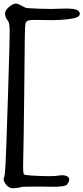

<svg xmlns="http://www.w3.org/2000/svg" viewBox="-26 -927 460 1059"><path d="M50.8 -905.8Q55.7 -907.2 61 -907.2Q73.2 -907.2 87.9 -897.9Q107.9 -887.2 115.2 -884.3Q122.6 -881.3 191.9 -878.9Q261.2 -876.5 304.7 -878.9Q348.1 -881.3 373.8 -878.2Q399.4 -875 408.2 -865.2Q414.6 -857.4 414.6 -851.1Q414.6 -847.2 411.6 -842.3Q404.8 -831.1 377.2 -825.4Q349.6 -819.8 308.6 -817.4Q267.6 -814.9 219 -816.4Q170.4 -817.9 145 -816.4Q119.6 -814.9 115.5 -799.8Q111.3 -784.7 110.8 -721.7Q110.4 -658.7 107.4 -394Q104.5 -129.4 102.1 -50Q99.6 29.3 106.2 34.9Q112.8 40.5 191.7 43.5Q270.5 46.4 296.6 41.5Q322.8 36.6 339.4 43.2Q356 49.8 356 62Q356 74.2 344.7 89.6Q333.5 105 252 103Q170.4 101.1 101.1 103Q74.7 109.4 50.8 111.3H45.4Q23.4 111.3 7.3 91.3Q-5.9 74.2 -5.9 61Q-5.9 55.2 -2.9 50.8Q1 37.6 4.2 -13.7Q7.3 -64.9 18.1 -400.4Q28.8 -735.8 27.1 -770.8Q25.4 -805.7 15.6 -815.4Q5.9 -825.2 2.4 -845.5Q-1 -865.7 17.3 -882.8Q35.6 -899.9 50.8 -905.8Z"/></svg>

Font: Myanmar Kalay
Style: Regular
Weight: 400
Designer: Khon Soe Zaw Thu
Foundry: PaOh Unicode khonsoezawthu@gmail.com and @hotmail.com
Version: Version 1.20 December 6, 2016